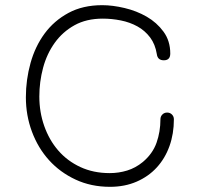

<svg xmlns="http://www.w3.org/2000/svg" viewBox="-20 -710 772 742"><path d="M652 -249Q652 -193 635 -145.5Q618 -98 586 -63Q554 -28 508 -8Q462 12 405 12Q332 12 272 -16Q212 -44 169.5 -91Q127 -138 103.5 -201Q80 -264 80 -334Q80 -402 98 -466.5Q116 -531 152.5 -580.5Q189 -630 244.5 -660Q300 -690 375 -690Q415 -690 461.5 -679Q508 -668 547 -645.5Q586 -623 612 -587.5Q638 -552 638 -503Q638 -477 613 -477Q589 -477 586 -501Q580 -539 560 -565.5Q540 -592 511 -608Q482 -624 447 -631Q412 -638 377 -638Q314 -638 268 -612.5Q222 -587 191.5 -544.5Q161 -502 146.5 -448Q132 -394 132 -337Q132 -277 151 -223Q170 -169 205 -128.5Q240 -88 290.5 -64.5Q341 -41 404 -41Q439 -41 471.5 -51Q504 -61 532 -84Q570 -116 585 -158.5Q600 -201 600 -249Q600 -260 607.5 -267.5Q615 -275 626 -275Q637 -275 644.5 -267.5Q652 -260 652 -249Z"/></svg>

Font: Wynona
Style: Regular
Weight: 400
Italic angle: -12°
Designer: Kanati
Foundry: Kanati and Michael Everson
Version: Version 2.000